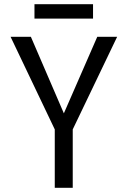

<svg xmlns="http://www.w3.org/2000/svg" viewBox="-20 -888 603 908"><path d="M239 0V-276L30 -714H126L282 -352L440 -714H534L324 -276V0ZM143 -800V-868H420V-800Z"/></svg>

Font: Noto Sans Mono SemiCondensed
Style: Regular
Weight: 400
Width: 4
Designer: Monotype Design Team
Foundry: Monotype Imaging Inc.
Version: Version 2.010